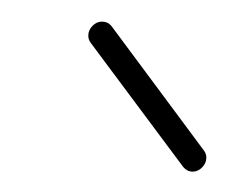

<svg xmlns="http://www.w3.org/2000/svg" viewBox="-20 -539 216 182"><path d="M63.7 -505.2Q63.7 -510.4 67.6 -514.4Q71.5 -518.5 76.7 -518.5Q82.2 -518.5 85.6 -514.4L173.3 -396.3Q175.6 -393.3 175.6 -389.6Q175.6 -384.4 171.7 -380.4Q167.8 -376.3 162.6 -376.3Q157.4 -376.3 153.7 -380.7L65.9 -498.5Q63.7 -501.5 63.7 -505.2Z"/></svg>

Font: 26F Galaxy Sans Thin
Style: Italic
Weight: 100
Italic angle: -4.99998°
Designer: C₂₉H₂₅N₃O₅
Version: Version 1.200